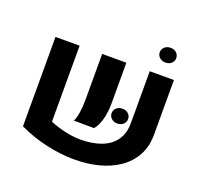

<svg xmlns="http://www.w3.org/2000/svg" viewBox="-130 -895 1120 1063"><g transform="rotate(20 429.5 -364.0)"><path d="M222.9 -584.6V-137.2Q264.6 -119.4 313.2 -108.5Q361.9 -97.7 404 -97.7Q471.7 -97.7 523.9 -116.7Q576.2 -135.7 606.2 -176.1Q636.1 -216.4 636.1 -279.5V-584.6H778.5V-263.3Q778.5 -192.4 749.6 -139.6Q720.6 -86.8 669.8 -51.9Q618.9 -16.9 552.4 0.3Q485.8 17.5 410.2 17.5Q330.8 17.5 244.9 -1.6Q159 -20.6 80.8 -58V-584.6ZM334.4 -183.9Q344.7 -202.5 350.2 -237.2Q355.8 -271.8 355.8 -311.6V-584.6H498.3V-342.4Q498.3 -293.1 486.7 -250.2Q475 -207.4 454.1 -183.3ZM565.5 -251Q544.7 -251 530.8 -263.6Q516.9 -276.2 516.9 -294.4Q516.9 -313.4 530.8 -325.7Q544.7 -338 565.5 -338Q586.8 -338 600.4 -325.7Q614.1 -313.4 614.1 -294.4Q614.1 -275.8 600.4 -263.4Q586.8 -251 565.5 -251ZM700.9 -659.3Q680.2 -659.3 666.1 -671.8Q652.1 -684.3 652.1 -702.3Q652.1 -721.5 666.1 -733.8Q680.2 -746.2 700.9 -746.2Q722 -746.2 735.6 -733.8Q749.2 -721.5 749.2 -702.3Q749.2 -683.7 735.6 -671.5Q722 -659.3 700.9 -659.3Z"/></g></svg>

Font: Heebo
Style: Regular
Weight: 400
Designer: Oded Ezer
Foundry: Ezer Type House
Version: Version 3.100